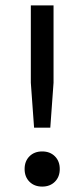

<svg xmlns="http://www.w3.org/2000/svg" viewBox="-20 -680 312 710"><path d="M178 -374 166 -208H106L94 -374V-660H178ZM201 -55Q201 -26 183 -8Q165 10 136 10Q107 10 89 -8Q71 -26 71 -55Q71 -84 89 -102Q107 -120 136 -120Q165 -120 183 -102Q201 -84 201 -55Z"/></svg>

Font: Work Sans
Style: Regular
Weight: 400
Designer: Wei Huang
Foundry: Wei Huang
Version: Version 1.500; ttfautohint (v1.6)